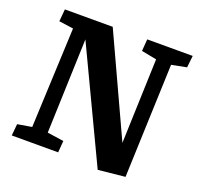

<svg xmlns="http://www.w3.org/2000/svg" viewBox="-125 -838 1018 988"><g transform="rotate(20 383.5 -344.0)"><path d="M580 -159 596 -622 513 -638 518 -703H767L760 -638L678 -622L655 0L508 15L219 -594L201 -77L291 -64L286 0H32L38 -64L116 -77L140 -625L61 -636L67 -703H329Z"/></g></svg>

Font: Literata 18pt
Style: Bold Italic
Weight: 700
Italic angle: -2°
Designer: Latin by Veronika Burian and Jose Scaglione. Greek by Irene Vlachou. Cyrillic by Vera Evstafieva
Foundry: TypeTogether
Version: Version 3.103;gftools[0.9.29]